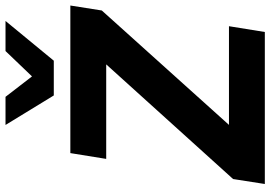

<svg xmlns="http://www.w3.org/2000/svg" viewBox="-162 -818 980 696"><g transform="rotate(-90 328.0 -470.0)"><path d="M9 0 27 -115 486 -623 490 -575H100L121 -705H656L638 -591L181 -83L175 -130H581L560 0ZM330 -765 223 -940H325L399 -844L491 -940H600L456 -765Z"/></g></svg>

Font: Nunito Sans 11pt ExtraBold
Style: Italic
Weight: 800
Italic angle: -9°
Version: Version 3.101;gftools[0.9.27]